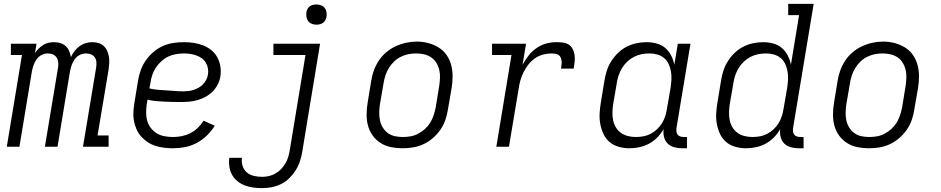

<svg xmlns="http://www.w3.org/2000/svg" viewBox="-20 -755 4840 988"><path d="M15 0 93 -472H36V-530H168L160 -482Q168 -494 179 -505Q190 -516 203 -524Q216 -532 230 -535Q244 -538 259 -538Q276 -538 291.5 -533Q307 -528 318.5 -517.5Q330 -507 336 -492Q342 -477 345 -461Q352 -477 363 -491.5Q374 -506 389 -517Q404 -528 421 -533Q438 -538 455 -538Q472 -538 487 -533.5Q502 -529 513.5 -518.5Q525 -508 531.5 -493.5Q538 -479 540.5 -463.5Q543 -448 542 -431Q541 -414 539 -398L482 -58H539V0H407L475 -409Q477 -422 476 -435.5Q475 -449 468 -459.5Q461 -470 448.5 -475Q436 -480 422 -480Q406 -480 390 -472Q374 -464 364 -449.5Q354 -435 348.5 -419Q343 -403 340 -387L276 0H211L279 -409Q281 -422 279.5 -435.5Q278 -449 271 -459.5Q264 -470 252 -475Q240 -480 226 -480Q210 -480 194 -472Q178 -464 168 -449.5Q158 -435 152.5 -419Q147 -403 144 -387L80 0Z M870 8Q847 8 823.5 5Q800 2 778.5 -5Q757 -12 738.5 -24.5Q720 -37 705.5 -53.5Q691 -70 682 -91Q673 -112 669 -134.5Q665 -157 666.5 -180.5Q668 -204 672 -228L690 -338Q694 -365 703.5 -392Q713 -419 729.5 -443Q746 -467 768.5 -486.5Q791 -506 817.5 -518Q844 -530 872 -534Q900 -538 927 -538Q953 -538 978.5 -534Q1004 -530 1026.5 -521Q1049 -512 1068 -496.5Q1087 -481 1098.5 -459.5Q1110 -438 1114 -413Q1118 -388 1114 -362Q1111 -341 1100.5 -320.5Q1090 -300 1074 -284Q1058 -268 1038 -257Q1018 -246 997 -240Q976 -234 954.5 -232Q933 -230 912 -230Q890 -230 868.5 -230.5Q847 -231 825 -232Q803 -233 781.5 -235Q760 -237 739 -242L735 -218Q732 -196 732 -174Q732 -152 738 -132Q744 -112 757 -95.5Q770 -79 787.5 -68.5Q805 -58 826.5 -54Q848 -50 871 -50Q893 -50 915.5 -54.5Q938 -59 959 -69.5Q980 -80 997.5 -97Q1015 -114 1028 -134L1085 -108Q1068 -80 1044 -57Q1020 -34 991.5 -19Q963 -4 932 2Q901 8 870 8ZM923 -285Q936 -285 949.5 -286.5Q963 -288 976.5 -292.5Q990 -297 1002.5 -304Q1015 -311 1025 -321.5Q1035 -332 1041.5 -345Q1048 -358 1050 -371Q1053 -387 1050 -403Q1047 -419 1039 -432.5Q1031 -446 1018.5 -455Q1006 -464 991 -469.5Q976 -475 959.5 -477.5Q943 -480 927 -480Q907 -480 886 -476.5Q865 -473 846 -464Q827 -455 810.5 -440Q794 -425 782 -407Q770 -389 763.5 -369Q757 -349 754 -328L749 -300Q770 -295 791.5 -293Q813 -291 835 -290Q857 -289 879 -287Q901 -285 923 -285Z M1329 213Q1305 213 1282.5 210Q1260 207 1239.5 199Q1219 191 1202 177.5Q1185 164 1174.5 145Q1164 126 1160.5 103.5Q1157 81 1160 58Q1161 58 1161 57.5Q1161 57 1161 57H1225Q1225 57 1225 57Q1225 57 1225 57Q1222 79 1228.5 99Q1235 119 1250 132Q1265 145 1286 150Q1307 155 1329 155Q1346 155 1363.5 151Q1381 147 1397 138Q1413 129 1426 115.5Q1439 102 1448.5 86Q1458 70 1463 53Q1468 36 1471 18L1552 -472H1387V-530H1627L1535 28Q1531 52 1523 76Q1515 100 1501 122Q1487 144 1468 162.5Q1449 181 1425.5 192.5Q1402 204 1377.5 208.5Q1353 213 1329 213ZM1608 -628Q1596 -628 1584.5 -632.5Q1573 -637 1566 -646Q1559 -655 1557 -667.5Q1555 -680 1557 -693Q1558 -701 1562.5 -709.5Q1567 -718 1574.5 -723Q1582 -728 1591 -730Q1600 -732 1608 -732Q1621 -732 1632.5 -727.5Q1644 -723 1651 -714Q1658 -705 1660 -692.5Q1662 -680 1660 -667Q1658 -659 1653.5 -650.5Q1649 -642 1641.5 -637Q1634 -632 1625.5 -630Q1617 -628 1608 -628Z M2051 8Q2021 8 1991.5 2Q1962 -4 1938 -19.5Q1914 -35 1897.5 -58Q1881 -81 1873.5 -109Q1866 -137 1866.5 -167.5Q1867 -198 1872 -228L1890 -338Q1894 -365 1903.5 -391.5Q1913 -418 1929 -442.5Q1945 -467 1967.5 -486Q1990 -505 2016 -517Q2042 -529 2069.5 -535Q2097 -541 2124 -541Q2155 -541 2183.5 -533.5Q2212 -526 2236.5 -511Q2261 -496 2277.5 -472.5Q2294 -449 2301.5 -421Q2309 -393 2309 -362.5Q2309 -332 2304 -302L2285 -192Q2281 -165 2272 -138.5Q2263 -112 2246.5 -88Q2230 -64 2207.5 -44.5Q2185 -25 2159 -13Q2133 -1 2105.5 3.5Q2078 8 2051 8ZM2052 -50Q2073 -50 2093 -53.5Q2113 -57 2132 -67Q2151 -77 2167 -91.5Q2183 -106 2194 -124Q2205 -142 2211.5 -162Q2218 -182 2222 -202L2240 -312Q2243 -333 2244 -354Q2245 -375 2240.5 -394.5Q2236 -414 2225.5 -431.5Q2215 -449 2198.5 -460Q2182 -471 2162 -475.5Q2142 -480 2121 -480Q2101 -480 2081 -476Q2061 -472 2042 -462.5Q2023 -453 2007.5 -438Q1992 -423 1981 -405Q1970 -387 1963.5 -367.5Q1957 -348 1954 -328L1935 -218Q1932 -198 1931.5 -177Q1931 -156 1935 -136.5Q1939 -117 1949.5 -99.5Q1960 -82 1975.5 -70.5Q1991 -59 2011 -54.5Q2031 -50 2052 -50Z M2534 0 2612 -472H2512V-530H2687L2669 -422Q2682 -446 2699.5 -468.5Q2717 -491 2740 -507Q2763 -523 2789 -530.5Q2815 -538 2842 -538Q2859 -538 2876 -536Q2893 -534 2906.5 -525.5Q2920 -517 2927.5 -502Q2935 -487 2937 -470.5Q2939 -454 2937 -436.5Q2935 -419 2932 -402H2867Q2868 -412 2869.5 -421.5Q2871 -431 2870 -440.5Q2869 -450 2865.5 -458.5Q2862 -467 2854.5 -472Q2847 -477 2837.5 -478.5Q2828 -480 2818 -480Q2796 -480 2774 -474Q2752 -468 2733 -455Q2714 -442 2699.5 -423.5Q2685 -405 2674.5 -384Q2664 -363 2658 -342Q2652 -321 2649 -299L2599 0Z M3219 8Q3191 8 3164 0.5Q3137 -7 3117 -24Q3097 -41 3085.5 -65.5Q3074 -90 3069 -116.5Q3064 -143 3065.5 -171.5Q3067 -200 3072 -228L3090 -338Q3094 -364 3102 -389.5Q3110 -415 3124.5 -438.5Q3139 -462 3159.5 -482Q3180 -502 3204.5 -514.5Q3229 -527 3255 -532.5Q3281 -538 3307 -538Q3334 -538 3359.5 -531Q3385 -524 3403.5 -508Q3422 -492 3433.5 -469.5Q3445 -447 3450 -422L3468 -530H3533L3461 -96Q3460 -86 3461 -77Q3462 -68 3467.5 -61.5Q3473 -55 3481.5 -52.5Q3490 -50 3499 -50H3515V8H3490Q3469 8 3449 2.5Q3429 -3 3415.5 -16.5Q3402 -30 3397 -50Q3392 -70 3395 -91Q3382 -68 3362.5 -48Q3343 -28 3319.5 -15.5Q3296 -3 3270 2.5Q3244 8 3219 8ZM3252 -50Q3271 -50 3290.5 -53.5Q3310 -57 3327.5 -66Q3345 -75 3360.5 -89.5Q3376 -104 3386.5 -121Q3397 -138 3403 -157Q3409 -176 3412 -195L3431 -305Q3434 -326 3435 -347Q3436 -368 3432.5 -388Q3429 -408 3420.5 -426Q3412 -444 3397 -456.5Q3382 -469 3362.5 -474.5Q3343 -480 3322 -480Q3301 -480 3281 -476Q3261 -472 3242.5 -462.5Q3224 -453 3208 -438Q3192 -423 3181 -405Q3170 -387 3163.5 -367.5Q3157 -348 3154 -328L3135 -218Q3132 -198 3131.5 -177Q3131 -156 3135 -136.5Q3139 -117 3149 -100Q3159 -83 3175 -71.5Q3191 -60 3211 -55Q3231 -50 3252 -50Z M3819 8Q3791 8 3764 0.5Q3737 -7 3717 -24Q3697 -41 3685.5 -65Q3674 -89 3669 -116Q3664 -143 3665.5 -171.5Q3667 -200 3672 -228L3690 -338Q3694 -364 3702 -389.5Q3710 -415 3724.5 -438.5Q3739 -462 3759.5 -482Q3780 -502 3804.5 -514.5Q3829 -527 3855 -532.5Q3881 -538 3907 -538Q3934 -538 3959.5 -531Q3985 -524 4003.5 -508Q4022 -492 4033.5 -469.5Q4045 -447 4050 -422L4092 -677H4036V-735H4167L4061 -96Q4060 -86 4061 -77Q4062 -68 4067.5 -61.5Q4073 -55 4081.5 -52.5Q4090 -50 4099 -50H4115V8H4090Q4069 8 4049 2.5Q4029 -3 4015.5 -16.5Q4002 -30 3997 -50Q3992 -70 3995 -91Q3982 -68 3962.5 -48Q3943 -28 3919.5 -15.5Q3896 -3 3870 2.5Q3844 8 3819 8ZM3852 -50Q3852 -50 3852 -50Q3852 -50 3852 -50Q3871 -50 3890.5 -53.5Q3910 -57 3928 -66.5Q3946 -76 3961 -90Q3976 -104 3986.5 -121Q3997 -138 4003 -157Q4009 -176 4012 -195L4031 -305Q4034 -326 4035 -347Q4036 -368 4032.5 -388Q4029 -408 4020.5 -426Q4012 -444 3997 -456.5Q3982 -469 3962.5 -474.5Q3943 -480 3922 -480Q3901 -480 3881 -476Q3861 -472 3842.5 -462.5Q3824 -453 3808 -438Q3792 -423 3781 -405Q3770 -387 3763.5 -367.5Q3757 -348 3754 -328L3735 -218Q3732 -198 3731.5 -177Q3731 -156 3735 -136.5Q3739 -117 3749 -100Q3759 -83 3775 -71.5Q3791 -60 3811 -55Q3831 -50 3852 -50Z M4451 8Q4421 8 4391.5 2Q4362 -4 4338 -19.5Q4314 -35 4297.5 -58Q4281 -81 4273.5 -109Q4266 -137 4266.5 -167.5Q4267 -198 4272 -228L4290 -338Q4294 -365 4303.5 -391.5Q4313 -418 4329 -442.5Q4345 -467 4367.5 -486Q4390 -505 4416 -517Q4442 -529 4469.5 -535Q4497 -541 4524 -541Q4555 -541 4583.5 -533.5Q4612 -526 4636.5 -511Q4661 -496 4677.5 -472.5Q4694 -449 4701.5 -421Q4709 -393 4709 -362.5Q4709 -332 4704 -302L4685 -192Q4681 -165 4672 -138.5Q4663 -112 4646.5 -88Q4630 -64 4607.5 -44.5Q4585 -25 4559 -13Q4533 -1 4505.5 3.5Q4478 8 4451 8ZM4452 -50Q4473 -50 4493 -53.5Q4513 -57 4532 -67Q4551 -77 4567 -91.5Q4583 -106 4594 -124Q4605 -142 4611.5 -162Q4618 -182 4622 -202L4640 -312Q4643 -333 4644 -354Q4645 -375 4640.5 -394.5Q4636 -414 4625.5 -431.5Q4615 -449 4598.5 -460Q4582 -471 4562 -475.5Q4542 -480 4521 -480Q4501 -480 4481 -476Q4461 -472 4442 -462.5Q4423 -453 4407.5 -438Q4392 -423 4381 -405Q4370 -387 4363.5 -367.5Q4357 -348 4354 -328L4335 -218Q4332 -198 4331.5 -177Q4331 -156 4335 -136.5Q4339 -117 4349.5 -99.5Q4360 -82 4375.5 -70.5Q4391 -59 4411 -54.5Q4431 -50 4452 -50Z"/></svg>

Font: Iosevka Slab Light Extended
Style: Italic
Weight: 300
Width: 7
Italic angle: -9°
Monospace: yes
Designer: Belleve Invis
Foundry: Belleve Invis
Version: Version 11.1.0; ttfautohint (v1.8.3)